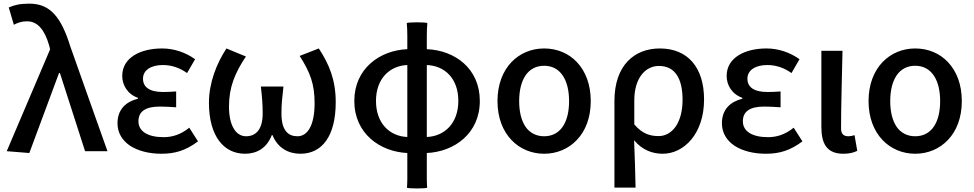

<svg xmlns="http://www.w3.org/2000/svg" viewBox="-20 -830 5348 1054"><path d="M468 -287 366 -575C317 -733 257 -810 142 -810C88 -810 58 -802 28 -789L56 -694C77 -705 97 -713 129 -713C186 -713 225 -667 250 -580L255 -559L17 0L141 10L304 -429H309L447 0H508H570Z M717 -527C677 -502 651 -465 651 -413C651 -363 680 -313 737 -293V-288C673 -272 625 -231 625 -153C625 -101 651 -59 694 -30C737 -2 797 14 866 14C940 14 999 -3 1067 -54L1019 -129C971 -90 924 -77 878 -77C790 -77 740 -110 740 -164C740 -218 778 -245 858 -245C886 -245 915 -243 947 -241V-328C921 -326 897 -325 875 -325C799 -325 765 -353 765 -398C765 -447 812 -473 874 -473C922 -473 966 -458 1007 -429L1051 -505C999 -542 936 -564 870 -564C812 -564 757 -552 717 -527Z M1276 -542 1223 -564C1168 -480 1127 -374 1127 -266C1127 -82 1209 14 1325 14C1389 14 1444 -16 1472 -88H1476C1505 -16 1565 14 1629 14C1749 14 1823 -84 1823 -269C1823 -393 1786 -479 1730 -564L1625 -523C1684 -431 1707 -367 1707 -263C1707 -141 1668 -82 1613 -82C1563 -82 1525 -112 1525 -207C1525 -255 1529 -294 1536 -355H1474H1412C1419 -294 1422 -255 1422 -207C1422 -116 1382 -82 1331 -82C1274 -82 1237 -142 1237 -245C1237 -352 1270 -430 1330 -520Z M2216 -374V-275V-78C2118 -82 2044 -154 2044 -276C2044 -397 2118 -469 2216 -473ZM2216 105V153C2216 170 2215 189 2214 200C2216 206 2323 206 2325 200C2324 189 2323 170 2323 153V105V10C2474 3 2614 -97 2614 -276C2614 -454 2477 -554 2323 -560V-632C2323 -657 2324 -686 2326 -703C2323 -709 2216 -709 2213 -703C2215 -686 2216 -657 2216 -632V-560C2066 -554 1925 -454 1925 -276C1925 -97 2066 3 2216 10ZM2323 -374V-473C2424 -469 2496 -397 2496 -276C2496 -154 2421 -82 2323 -78V-275Z M3147 -489C3101 -538 3037 -564 2967 -564C2829 -564 2711 -459 2711 -275C2711 -92 2829 14 2967 14C3037 14 3101 -13 3147 -62C3194 -111 3223 -184 3223 -275C3223 -367 3194 -439 3147 -489ZM2865 -416C2888 -450 2923 -469 2967 -469C3056 -469 3104 -392 3104 -275C3104 -157 3056 -82 2967 -82C2923 -82 2888 -101 2865 -134C2842 -168 2830 -216 2830 -275C2830 -334 2842 -382 2865 -416Z M3353 -38V200H3411H3469C3467 108 3465 35 3461 -60C3507 -5 3563 14 3618 14C3734 14 3845 -95 3845 -284C3845 -458 3757 -564 3602 -564C3463 -564 3353 -472 3353 -276ZM3689 -135C3665 -101 3632 -83 3596 -83C3552 -83 3508 -93 3462 -147V-213V-279C3462 -403 3524 -468 3597 -468C3687 -468 3727 -397 3727 -282C3727 -218 3712 -168 3689 -135Z M4035 -527C3995 -502 3969 -465 3969 -413C3969 -363 3998 -313 4055 -293V-288C3991 -272 3943 -231 3943 -153C3943 -101 3969 -59 4012 -30C4055 -2 4115 14 4184 14C4258 14 4317 -3 4385 -54L4337 -129C4289 -90 4242 -77 4196 -77C4108 -77 4058 -110 4058 -164C4058 -218 4096 -245 4176 -245C4204 -245 4233 -243 4265 -241V-328C4239 -326 4215 -325 4193 -325C4117 -325 4083 -353 4083 -398C4083 -447 4130 -473 4192 -473C4240 -473 4284 -458 4325 -429L4369 -505C4317 -542 4254 -564 4188 -564C4130 -564 4075 -552 4035 -527Z M4489 -342V-133C4489 -41 4519 14 4610 14C4646 14 4667 7 4686 -2L4671 -88C4659 -84 4647 -82 4638 -82C4612 -82 4597 -93 4597 -126C4597 -246 4602 -408 4605 -551H4547H4489Z M5184 -489C5138 -538 5074 -564 5004 -564C4866 -564 4748 -459 4748 -275C4748 -92 4866 14 5004 14C5074 14 5138 -13 5184 -62C5231 -111 5260 -184 5260 -275C5260 -367 5231 -439 5184 -489ZM4902 -416C4925 -450 4960 -469 5004 -469C5093 -469 5141 -392 5141 -275C5141 -157 5093 -82 5004 -82C4960 -82 4925 -101 4902 -134C4879 -168 4867 -216 4867 -275C4867 -334 4879 -382 4902 -416Z"/></svg>

Font: GenSekiGothic2 TW M
Style: Regular
Weight: 500
Version: Version 2.100;PS 2.1;hotconv 16.6.51;makeotf.lib2.5.65220 DE